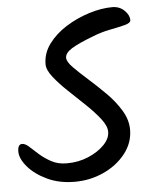

<svg xmlns="http://www.w3.org/2000/svg" viewBox="-51 -742 633 785"><g transform="rotate(-5 265.5 -350.0)"><path d="M225 -1Q161 -1 111.5 -24.5Q62 -48 33.5 -81.5Q5 -115 5 -144Q5 -174 23 -174Q36 -174 51.5 -159.5Q67 -145 88 -126.5Q109 -108 136 -93.5Q163 -79 199 -79Q246 -79 286.5 -96Q327 -113 352.5 -139Q378 -165 378 -193Q378 -217 354.5 -247Q331 -277 297 -309.5Q263 -342 228.5 -374.5Q194 -407 170.5 -437Q147 -467 147 -490Q147 -535 175 -573Q203 -611 247.5 -639Q292 -667 343 -683Q394 -699 439 -699Q468 -699 488 -680Q508 -661 508 -640Q508 -628 483 -621.5Q458 -615 421.5 -608Q385 -601 348 -586Q290 -564 261.5 -546.5Q233 -529 233 -509Q233 -493 256.5 -469Q280 -445 315 -414Q350 -383 385.5 -347.5Q421 -312 444.5 -273Q468 -234 468 -194Q468 -140 433.5 -96Q399 -52 343.5 -26.5Q288 -1 225 -1Z"/></g></svg>

Font: Solitreo
Style: Regular
Weight: 400
Designer: Nathan Gross, Bryan Kirschen, Binghamton University
Foundry: Eli Heuer
Version: Version 1.100; ttfautohint (v1.8.4.7-5d5b)